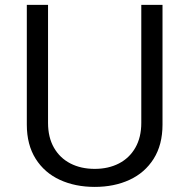

<svg xmlns="http://www.w3.org/2000/svg" viewBox="-20 -734 758 769"><path d="M172.4 -241.7Q172.4 -184.1 196 -142.6Q219.7 -101.1 262 -79.3Q304.2 -57.6 359.4 -57.6Q414.1 -57.6 456.3 -79.3Q498.5 -101.1 522.2 -142.6Q545.9 -184.1 545.9 -241.7V-714.4H630.9V-234.9Q630.9 -154.3 595.5 -98.1Q560.1 -42 498.8 -13.7Q437.5 14.6 359.4 14.6Q281.2 14.6 219.7 -13.7Q158.2 -42 122.8 -98.1Q87.4 -154.3 87.4 -234.9V-714.4H172.4Z"/></svg>

Font: Lycee Sans
Style: Regular
Weight: 400
Designer: Justin Alvin
Foundry: Alkove Design
Version: Version 1.030